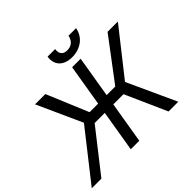

<svg xmlns="http://www.w3.org/2000/svg" viewBox="-222 -1157 1404 1404"><g transform="rotate(-45 480.5 -454.5)"><path d="M593.8 -727.3H505.7L452.1 -404.8H363.6L228.7 -727.3H122.2L279.8 -379.3L-18.5 0H81L333.8 -322.4H438.6L384.9 0H473L526.6 -322.4H632.1L775.6 0H876.4L703.1 -377.8L978.7 -727.3H872.2L629.3 -404.8H540.1ZM433.9 -909.1C421.2 -832.4 468.8 -778.4 558.2 -778.4C649.1 -778.4 715.2 -832.4 728 -909.1H649.9C643.5 -872.2 618.6 -839.5 568.9 -839.5C519.2 -839.5 505.7 -872.2 512.1 -909.1Z"/></g></svg>

Font: Margiela Sans
Style: Italic
Weight: 400
Italic angle: -9.39999°
Designer: Stefan Endress, Andreas Faust
Version: Version 1.100;FEAKit 1.0